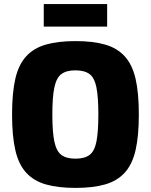

<svg xmlns="http://www.w3.org/2000/svg" viewBox="-20 -905 738 939"><path d="M349 -704Q435 -704 494 -687Q553 -670 590 -629.5Q627 -589 643 -520Q659 -451 659 -345Q659 -240 643 -170.5Q627 -101 590 -60.5Q553 -20 494 -3Q435 14 349 14Q264 14 204.5 -3Q145 -20 108 -60.5Q71 -101 55 -170.5Q39 -240 39 -345Q39 -451 55 -520Q71 -589 108 -629.5Q145 -670 204.5 -687Q264 -704 349 -704ZM349 -561Q305 -561 280.5 -543Q256 -525 246 -478Q236 -431 236 -345Q236 -259 246 -212Q256 -165 280.5 -147Q305 -129 349 -129Q393 -129 417.5 -147Q442 -165 451.5 -212Q461 -259 461 -345Q461 -431 451.5 -478Q442 -525 417.5 -543Q393 -561 349 -561ZM504 -885V-775H194V-885Z"/></svg>

Font: Exo 2 ExtraBold
Style: Regular
Weight: 800
Designer: Natanael Gama
Foundry: Natanael Gama
Version: Version 2.010